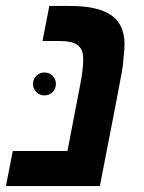

<svg xmlns="http://www.w3.org/2000/svg" viewBox="-35 -626 486 646"><path d="M-15 0 8 -118H192L235 -342Q245 -392 245 -428Q245 -460 226.5 -474Q208 -488 166 -488H108L131 -606H200Q294 -606 339 -575Q384 -544 384 -477Q384 -461 381 -436Q380 -411 375 -384Q373 -371 354.5 -275.5Q336 -180 301 0ZM76 -344Q76 -360 87.5 -371Q99 -382 114 -382Q131 -382 142 -371Q153 -360 153 -344Q153 -327 142 -316Q131 -305 114 -305Q99 -305 87.5 -316Q76 -327 76 -344Z"/></svg>

Font: Libra Sans Modern
Style: Bold Italic
Weight: 700
Italic angle: -12°
Foundry: Stefan Peev, Context Ltd
Version: Version 1.000